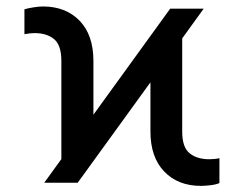

<svg xmlns="http://www.w3.org/2000/svg" viewBox="-20 -573 765 602"><path d="M118.7 0 172.4 -74.2V-381.8Q172.4 -431.2 149.7 -450.2Q127 -469.2 88.4 -469.2Q73.7 -469.2 56.6 -465.8V-543.9Q68.4 -547.4 85.2 -550Q102.1 -552.7 114.7 -552.7Q186 -552.7 229.5 -508.1Q272.9 -463.4 272.9 -381.8V-213.4L513.7 -545.9H618.7L551.3 -452.6V-160.2Q551.3 -111.3 574.5 -92.5Q597.7 -73.7 636.2 -73.7Q643.1 -73.7 651.9 -74.5Q660.6 -75.2 668 -77.1V1Q656.7 5.9 639.6 7.8Q622.6 9.8 609.9 9.8Q538.1 9.8 494.9 -35.2Q451.7 -80.1 451.7 -160.6V-314.9L223.6 0Z"/></svg>

Font: Inter
Style: Regular
Weight: 400
Designer: Rasmus Andersson
Foundry: rsms
Version: Version 4.001;git-9221beed3